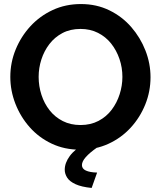

<svg xmlns="http://www.w3.org/2000/svg" viewBox="-20 -735 796 949"><path d="M377 5Q299 5 235.5 -25Q172 -55 126.5 -106.5Q81 -158 56 -222.5Q31 -287 31 -355Q31 -426 57.5 -490.5Q84 -555 130.5 -605.5Q177 -656 240.5 -685.5Q304 -715 380 -715Q457 -715 520.5 -684Q584 -653 629 -601Q674 -549 699 -485Q724 -421 724 -353Q724 -283 698 -218.5Q672 -154 625.5 -103.5Q579 -53 515.5 -24Q452 5 377 5ZM171 -355Q171 -309 185 -266Q199 -223 225.5 -189.5Q252 -156 290.5 -136.5Q329 -117 378 -117Q428 -117 467 -137.5Q506 -158 532 -192.5Q558 -227 571.5 -269.5Q585 -312 585 -355Q585 -401 570.5 -443.5Q556 -486 529.5 -519.5Q503 -553 464.5 -572.5Q426 -592 378 -592Q327 -592 288.5 -571.5Q250 -551 224 -517Q198 -483 184.5 -441Q171 -399 171 -355ZM300 104Q300 70 325 36Q350 2 402 -27H444L460 -6Q423 20 404 41.5Q385 63 385 81Q385 99 404.5 108Q424 117 460 118L433 194Q383 189 353.5 175.5Q324 162 312 143Q300 124 300 104Z"/></svg>

Font: Raleway Thin
Style: Bold
Weight: 700
Version: Version 4.026